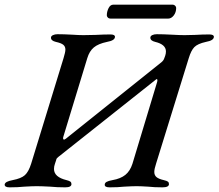

<svg xmlns="http://www.w3.org/2000/svg" viewBox="-48 -801 939 825"><path d="M-28 -8Q-27 -15 -18.5 -19.5Q-10 -24 6 -27Q43 -34 59 -48.5Q75 -63 86 -98L225 -551Q233 -577 233 -588Q233 -601 224 -608.5Q215 -616 192 -621Q171 -626 171 -639Q171 -646 179.5 -650Q188 -654 199 -654Q226 -654 262 -652Q292 -650 310 -650L362 -651Q400 -653 426 -653Q446 -653 446 -643Q446 -627 412 -621Q374 -613 355 -597Q336 -581 327 -551L224 -213Q223 -211 223 -208Q223 -201 228 -201Q229 -201 235 -205L645 -533Q655 -541 658 -551L662 -562Q665 -571 665 -580Q665 -610 619 -621Q598 -626 598 -639Q598 -646 606 -650Q614 -654 626 -654Q652 -654 690 -652Q724 -650 745 -650L789 -651Q823 -653 851 -653Q871 -653 871 -643Q871 -627 837 -621Q801 -613 787 -598.5Q773 -584 763 -551L623 -99Q615 -75 615 -62Q615 -48 624.5 -40Q634 -32 656 -27Q669 -24 673.5 -20.5Q678 -17 678 -10Q678 4 650 4Q615 4 588 1Q556 -1 539 -1Q522 -1 486 1Q459 4 423 4Q402 4 402 -7Q402 -15 410 -19.5Q418 -24 435 -27Q470 -33 490.5 -49.5Q511 -66 521 -97L627 -448Q629 -454 628 -458.5Q627 -463 623 -460L203 -127Q199 -124 196.5 -121Q194 -118 193 -112L188 -97Q184 -86 184 -75Q184 -40 238 -27Q250 -24 254.5 -20.5Q259 -17 259 -10Q259 4 232 4Q197 4 167 1Q129 -1 110 -1Q91 -1 57 1Q29 4 -7 4Q-28 4 -28 -8ZM411 -735Q411 -751 418.5 -766Q426 -781 439 -781H694Q700 -781 704.5 -776.5Q709 -772 709 -767Q709 -748 698.5 -734.5Q688 -721 674 -721H427Q420 -721 415.5 -725.5Q411 -730 411 -735Z"/></svg>

Font: EB Garamond Medium
Style: Italic
Weight: 500
Italic angle: -17.2°
Designer: Georg Duffner and Octavio Pardo
Foundry: Georg Duffner
Version: Version 1.000